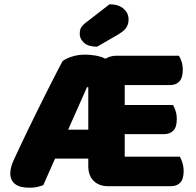

<svg xmlns="http://www.w3.org/2000/svg" viewBox="-20 -866 915 896"><path d="M485 3Q442 3 417 -22Q392 -47 392 -90V-126H237L182 -2Q168 3 153.5 6.5Q139 10 118 10Q72 10 50 -7.5Q28 -25 28 -56Q28 -70 31.5 -84.5Q35 -99 43 -117Q56 -145 74.5 -184.5Q93 -224 115 -269Q137 -314 160 -361Q183 -408 204.5 -450Q226 -492 243.5 -526.5Q261 -561 272 -581Q286 -592 314.5 -601.5Q343 -611 378 -611Q398 -611 424 -607Q450 -603 472 -592Q495 -606 524 -606H815Q822 -595 827.5 -578Q833 -561 833 -540Q833 -503 817 -486Q801 -469 773 -469H562V-376H787Q794 -365 799.5 -348Q805 -331 805 -310Q805 -273 789 -256.5Q773 -240 745 -240H562V-135H819Q826 -124 831.5 -106Q837 -88 837 -67Q837 -30 821 -13.5Q805 3 777 3ZM298 -261H392V-459H386ZM491 -846Q533 -846 556.5 -825.5Q580 -805 580 -775Q580 -755 570.5 -739Q561 -723 533 -706L433 -648Q393 -648 372.5 -666Q352 -684 352 -708Q352 -720 355.5 -731Q359 -742 375 -756Z"/></svg>

Font: Baloo Paaji 2 ExtraBold
Style: Regular
Weight: 800
Designer: Shuchita Grover, Noopur Datye and Ek Type
Foundry: Ek Type
Version: Version 1.640;hotconv 1.0.111;makeotfexe 2.5.65597; ttfautoh